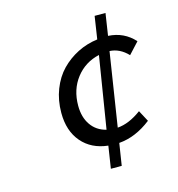

<svg xmlns="http://www.w3.org/2000/svg" viewBox="-103 -743 806 867"><g transform="rotate(-15 300.0 -310.0)"><path d="M309.1 33.2 325.2 -70.8Q248 -79.1 203.1 -131.3Q158.2 -183.6 158.2 -268.1Q158.2 -327.1 177.7 -377.4Q197.3 -427.7 230.7 -462.2Q264.2 -496.6 307.6 -518.6Q351.1 -540.5 400.9 -546.9L417 -652.8H467.8L452.1 -549.8Q525.9 -545.9 574.2 -492.2L525.9 -439.9Q488.3 -479.5 440.9 -481.9L387.2 -138.2Q440.9 -142.1 499 -185.1L526.9 -132.8Q453.6 -75.7 376 -69.8L359.9 33.2ZM335.9 -142.1 390.1 -477.1Q322.8 -461.9 281.5 -408.7Q240.2 -355.5 240.2 -279.8Q240.2 -225.6 265.4 -189.5Q290.5 -153.3 335.9 -142.1Z"/></g></svg>

Font: Office Code Pro D Italic
Style: Regular
Weight: 400
Italic angle: -9°
Designer: Nathan Rutzky & Paul D. Hunt
Foundry: Adobe Systems Incorporated
Version: Version 1.004;PS 001.004;hotconv 1.0.70;makeotf.lib2.5.58329